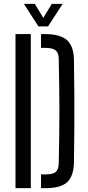

<svg xmlns="http://www.w3.org/2000/svg" viewBox="-20 -977 459 997"><path d="M60.5 0V-800H140V0ZM193 0V-71.5H218.5Q255 -71.5 269.5 -84.2Q284 -97 285 -127Q286.5 -204 287.5 -270.5Q288.5 -337 288.5 -400.2Q288.5 -463.5 287.5 -530Q286.5 -596.5 285 -673.5Q284 -703.5 268.2 -716Q252.5 -728.5 213 -728.5H193V-800H213Q292.5 -800 327.5 -769Q362.5 -738 364 -667Q365.5 -571.5 366 -485.8Q366.5 -400 366 -314.2Q365.5 -228.5 364 -133.5Q362.5 -62 328.8 -31Q295 0 218.5 0ZM179.5 -840 104 -957H160.5L205 -884L249 -957H305.5L229.5 -840Z"/></svg>

Font: Big Shoulders Stencil Text
Style: Regular
Weight: 400
Designer: Patric King
Foundry: XO Type Co
Version: Version 1.000